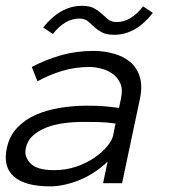

<svg xmlns="http://www.w3.org/2000/svg" viewBox="-46 -645 612 676"><path d="M-22 -123Q-13.2 -166 14.4 -195.1Q42 -224.1 80.6 -241Q119.1 -257.8 166 -265.4Q212.9 -272.9 259.8 -272.9Q277.8 -272.9 292 -272.5Q306.2 -272 319.1 -271Q332 -270 344.5 -268.6Q356.9 -267.1 373 -265.1L379.9 -297.9Q387.2 -331.1 377.2 -352.5Q367.2 -374 348.6 -386.5Q330.1 -398.9 308.1 -404.1Q286.1 -409.2 270 -409.2Q218.8 -409.2 173.3 -395.5Q127.9 -381.8 85.9 -358.9L65.9 -409.2Q112.8 -434.1 167.5 -450Q222.2 -465.8 283.2 -465.8Q319.8 -465.8 354 -456.3Q388.2 -446.8 412.1 -427Q436 -407.2 446 -375Q456.1 -342.8 446.8 -297.9L383.8 0H316.9L333 -76.2Q310.1 -54.2 284.4 -37.6Q258.8 -21 232.4 -10.5Q206.1 0 179.9 5.6Q153.8 11.2 131.8 11.2Q42 11.2 2.9 -23.4Q-36.1 -58.1 -22 -123ZM144 -45.9Q186 -45.9 222.4 -58.3Q258.8 -70.8 285.9 -89.4Q313 -107.9 330.6 -128.9Q348.1 -149.9 352.1 -167L360.8 -210Q329.1 -214.8 299.1 -215.3Q269 -215.8 247.1 -215.8Q210.9 -215.8 176.5 -210.9Q142.1 -206.1 115 -195.1Q87.9 -184.1 68.8 -166.5Q49.8 -148.9 44.9 -123Q38.1 -94.2 61 -70.1Q84 -45.9 144 -45.9ZM492.2 -599.6Q432.1 -522.5 356 -522.5Q328.1 -522.5 312 -531.5Q295.9 -540.5 284.9 -551Q273.9 -561.5 262.9 -570.6Q252 -579.6 232.9 -579.6Q183.1 -579.6 140.1 -525.4L106 -548.3Q167 -624.5 242.2 -624.5Q270 -624.5 285.9 -615.5Q301.8 -606.4 313 -595.9Q324.2 -585.4 335.2 -576.4Q346.2 -567.4 365.2 -567.4Q415 -567.4 458 -622.6Z"/></svg>

Font: Anonymous Pro
Style: Italic
Weight: 400
Italic angle: -12°
Monospace: yes
Designer: Mark Simonson
Version: Version 1.003